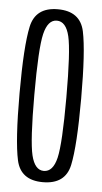

<svg xmlns="http://www.w3.org/2000/svg" viewBox="-48 -636 357 672"><g transform="rotate(5 131.0 -300.0)"><path d="M128 3Q207 3 221.8 -65.5Q236.5 -134 236.5 -300Q236.5 -466 221.8 -535.2Q207 -604.5 128 -604.5Q50 -604.5 35 -535.2Q20 -466 20 -300Q20 -134 35 -65.5Q50 3 128 3ZM128 -36.5Q96.5 -36.5 84.2 -87Q72 -137.5 72 -299.5Q72 -462.5 84.2 -513.5Q96.5 -564.5 128 -564.5Q160.5 -564.5 172.5 -513.5Q184.5 -462.5 184.5 -299.5Q184.5 -137.5 172.5 -87Q160.5 -36.5 128 -36.5Z"/></g></svg>

Font: Anybody ExtraCondensed Light
Style: Regular
Weight: 300
Width: 2
Version: Version 1.113;gftools[0.9.25]